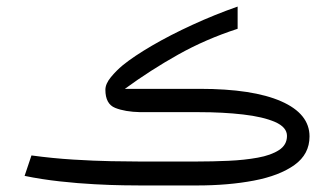

<svg xmlns="http://www.w3.org/2000/svg" viewBox="-20 -567 1021 587"><path d="M581.5 0H410.2Q395 0 357.4 -0.5Q319.8 -1 269.3 -3.7Q218.8 -6.3 162.8 -12.5Q106.9 -18.6 55.2 -29.3L76.2 -91.8Q140.6 -83 203.9 -79.1Q267.1 -75.2 319.8 -74.2Q372.6 -73.2 405.3 -73.2H581.1Q629.9 -73.2 678.7 -75.4Q727.5 -77.6 768.1 -85Q808.6 -92.3 833 -108.2Q857.4 -124 857.4 -151.4Q857.4 -178.2 820.8 -194.1Q784.2 -210 723.1 -217Q662.1 -224.1 587.9 -224.1H408.7Q362.3 -225.1 332.3 -237.1Q302.2 -249 302.2 -292.5Q302.2 -310.5 318.8 -330.8Q335.4 -351.1 355.5 -367.7Q389.2 -395 444.8 -427.5Q500.5 -460 568.6 -491.2Q636.7 -522.5 706.5 -546.9V-479Q608.9 -447.3 524.4 -399.9Q439.9 -352.5 361.8 -295.4H590.3Q752.9 -295.4 839.6 -257.3Q926.3 -219.2 926.3 -149.9Q926.3 -95.7 880.4 -62.7Q834.5 -29.8 756.3 -14.9Q678.2 0 581.5 0Z"/></svg>

Font: Vazir Light FD-UI
Style: Light-FD-UI
Weight: 300
Designer: Saber Rastikerdar
Foundry: Saber Rastikerdar
Version: Version 30.1.0